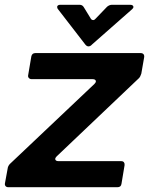

<svg xmlns="http://www.w3.org/2000/svg" viewBox="-36 -783 623 803"><path d="M472 -14Q470 0 455 0H-1Q-9 0 -13 -5Q-17 -10 -15 -18L-4 -78Q-3 -88 5 -97L359 -432Q365 -438 365 -443Q365 -447 361.5 -449.5Q358 -452 351 -452H96Q89 -452 84.5 -457Q80 -462 82 -470L95 -547Q98 -561 112 -561H552Q560 -561 564 -556.5Q568 -552 567 -544L555 -475Q551 -462 545 -456L201 -129Q195 -123 195 -118Q195 -114 198.5 -111.5Q202 -109 209 -109H471Q479 -109 482.5 -104Q486 -99 485 -92ZM319 -599 207 -744Q203 -748 203 -754Q203 -758 206.5 -760.5Q210 -763 216 -763H297Q309 -763 315 -752L342 -708Q346 -699 354 -699Q359 -699 364 -705L412 -755Q422 -763 432 -763H508Q515 -763 518.5 -760.5Q522 -758 522 -754Q522 -749 516 -744L349 -597Q342 -589 334 -589Q326 -589 319 -599Z"/></svg>

Font: Open Sauce Two
Style: Bold Italic
Weight: 700
Italic angle: -10°
Designer: Alfredo Marco Pradil
Foundry: Creative Sauce Fz LLC
Version: Version 1.477